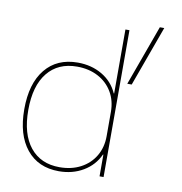

<svg xmlns="http://www.w3.org/2000/svg" viewBox="-85 -850 891 940"><g transform="rotate(10 360.0 -380.0)"><path d="M269 10Q166 10 108 -61.5Q50 -133 50 -260Q50 -388 108 -459Q166 -530 269 -530Q337 -530 390 -499Q443 -468 468 -412H470V-730H490V0H470V-108H468Q443 -53 390 -21.5Q337 10 269 10ZM269 -10Q328 -10 373.5 -34Q419 -58 444.5 -101Q470 -144 470 -200V-320Q470 -376 444.5 -419Q419 -462 373.5 -486Q328 -510 269 -510Q175 -510 122.5 -445Q70 -380 70 -260Q70 -140 122.5 -75Q175 -10 269 -10ZM525 -470 634 -770H656L547 -470Z"/></g></svg>

Font: M PLUS 2 Thin
Style: Regular
Weight: 100
Designer: Coji Morishita
Foundry: UNDERFOREST DESIGN
Version: Version 1.001